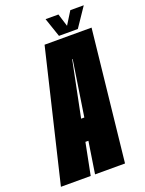

<svg xmlns="http://www.w3.org/2000/svg" viewBox="-193 -862 703 933"><g transform="rotate(-20 159.0 -395.5)"><path d="M-44.5 0H109.5L142 -164.5H157.5L132 0H287L360 -676H117ZM161 -277.5 219 -564H221.5L177.5 -277.5ZM197.5 -692.5H295L361.5 -791H292L251 -725L230.5 -791H164Z"/></g></svg>

Font: Anybody UltraCondensed ExtraBold
Style: Italic
Weight: 800
Width: 1
Italic angle: -10°
Version: Version 1.113;gftools[0.9.25]